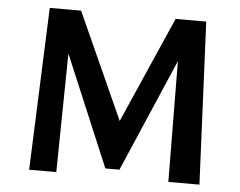

<svg xmlns="http://www.w3.org/2000/svg" viewBox="-49 -716 969 775"><g transform="rotate(5 436.0 -329.0)"><path d="M660 0 656 -489 459 -32H402L213 -481L206 0H96L122 -658H249L443 -228L632 -658H756L786 0Z"/></g></svg>

Font: Ysabeau Infant
Style: Bold
Weight: 700
Designer: Christian Thalmann (Catharsis Fonts)
Version: Version 0.003